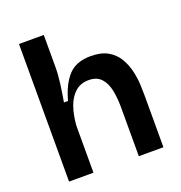

<svg xmlns="http://www.w3.org/2000/svg" viewBox="-128 -820 878 931"><g transform="rotate(-20 310.5 -355.0)"><path d="M71 0V-710H199V-547Q199 -505 193 -460Q187 -415 179 -369H200Q221 -448 261 -492Q301 -536 377 -536Q431 -536 465.5 -516Q500 -496 519 -463.5Q538 -431 546.5 -394.5Q555 -358 556.5 -324.5Q558 -291 558 -269V0H431V-253Q431 -302 422.5 -342Q414 -382 391.5 -406Q369 -430 328 -430Q286 -430 258 -405Q230 -380 215.5 -338Q201 -296 197 -243V0Z"/></g></svg>

Font: Bricolage Grotesque 10pt SemiBold
Style: Regular
Weight: 600
Designer: Mathieu Triay
Foundry: Atelier Triay
Version: Version 1.000; ttfautohint (v1.8.4.7-5d5b);gftools[0.9.29]